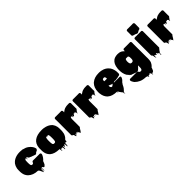

<svg xmlns="http://www.w3.org/2000/svg" viewBox="261 -2212 3958 3958"><g transform="rotate(-45 2240.0 -233.0)"><path d="M597 -201Q603 -195 603 -187Q605 -174 599 -160.5Q593 -147 588 -137Q579 -118 567.5 -103.5Q556 -89 543 -75Q540 -72 535.5 -68Q531 -64 529 -62Q527 -61 524 -58Q524 -58 522 -56Q518 -49 515 -40Q512 -31 509 -23Q505 -15 501 -5Q497 5 492 13L486 21L485 22Q482 25 479.5 27.5Q477 30 474 32Q471 35 468.5 38Q466 41 462 44Q455 49 447 46.5Q439 44 434 37Q433 35 432.5 32.5Q432 30 430 29Q428 27 428 26Q424 24 419 19Q416 17 414 14Q412 12 412 12Q402 22 401.5 35Q401 48 403 62Q405 76 402 90Q402 93 398 99Q397 101 396 105.5Q395 110 394 108Q392 87 392 66.5Q392 46 390 25Q390 25 386 27Q385 27 384.5 27.5Q384 28 382 28Q379 28 378 29Q377 51 376.5 74.5Q376 98 374 121Q374 122 373 119.5Q372 117 370 116L366 109Q363 103 360 96.5Q357 90 354 84Q344 60 330 36Q325 27 320 20Q320 22 318 22Q317 23 314 17Q308 10 301 10Q172 7 95 -67L91 -71Q69 -94 53.5 -124.5Q38 -155 33 -192Q29 -210 29 -228Q29 -246 29 -265V-266Q29 -274 29 -282.5Q29 -291 30 -300Q30 -305 30.5 -310Q31 -315 32 -320Q32 -322 32 -325Q32 -328 33 -331Q33 -332 33.5 -333Q34 -334 34 -335Q39 -361 49 -384.5Q59 -408 73 -428Q75 -431 80 -436Q118 -482 177.5 -506Q237 -530 310 -530Q316 -530 322 -530Q328 -530 333 -529Q339 -531 344 -529L368 -526Q382 -528 391 -524L397 -521Q462 -507 504 -477.5Q546 -448 571 -413Q573 -410 575.5 -406.5Q578 -403 580 -399Q593 -380 599 -356Q600 -355 600 -353.5Q600 -352 601 -350Q605 -336 602 -327Q602 -326 601.5 -325.5Q601 -325 601 -325Q600 -321 598 -319.5Q596 -318 594 -316Q593 -315 592 -313.5Q591 -312 590 -310Q590 -310 588 -306Q586 -302 584 -300Q583 -299 582.5 -296Q582 -293 580 -294Q578 -296 578 -299.5Q578 -303 576 -305Q575 -306 572 -303Q570 -301 568 -295Q567 -292 566.5 -288.5Q566 -285 564 -285Q562 -285 562 -289.5Q562 -294 560 -295Q560 -296 556 -292Q552 -288 548 -286Q540 -279 530 -268.5Q520 -258 508 -259Q500 -259 492 -263Q484 -267 476 -269Q472 -271 466.5 -272Q461 -273 456 -275Q452 -277 447 -279.5Q442 -282 437 -283Q431 -285 424.5 -286.5Q418 -288 413 -291Q408 -293 403 -296Q398 -299 393 -301Q388 -304 382.5 -305.5Q377 -307 372 -309Q368 -311 366 -313Q358 -317 353 -327Q349 -334 345.5 -341.5Q342 -349 335 -353L329 -347Q333 -351 333 -353Q332 -353 328.5 -352Q325 -351 323 -350V-341Q324 -337 324.5 -333.5Q325 -330 325 -326Q327 -318 324 -315Q323 -312 320.5 -312Q318 -312 316 -312L315 -313Q313 -315 313 -320Q313 -325 314 -330.5Q315 -336 315 -341V-346Q315 -349 314.5 -349.5Q314 -350 314 -350Q313 -350 312 -349.5Q311 -349 310 -349Q306 -347 306 -347Q305 -346 301 -346Q300 -346 298.5 -347Q297 -348 296 -346Q295 -344 295 -338Q295 -332 292 -333Q287 -335 287 -340Q287 -345 288 -348Q286 -346 286 -346Q284 -342 284 -342Q283 -340 282 -337Q281 -334 280 -332Q277 -326 277 -318Q276 -313 275.5 -307Q275 -301 275 -295V-290Q275 -286 275 -281.5Q275 -277 274 -272Q274 -258 274 -246.5Q274 -235 275 -224V-218Q276 -216 276 -211Q276 -206 277 -204Q277 -201 277.5 -198.5Q278 -196 278 -193Q279 -192 279 -190.5Q279 -189 280 -187Q284 -174 292 -167Q294 -165 301 -163Q303 -162 307 -162Q311 -161 314 -161Q317 -161 321 -161Q323 -162 325.5 -162Q328 -162 330 -163Q333 -165 336.5 -167Q340 -169 342 -172Q343 -174 344 -175Q345 -176 346 -177L352 -191Q355 -200 363 -205Q365 -208 368.5 -208.5Q372 -209 371 -209Q375 -211 378 -211Q386 -213 398.5 -212Q411 -211 421 -211H552Q559 -211 566.5 -211.5Q574 -212 581 -211Q587 -209 590 -207L595 -204Q597 -202 597 -201Z M1234 -276Q1235 -260 1234.5 -244Q1234 -228 1233 -213Q1231 -182 1224 -155.5Q1217 -129 1204 -107Q1200 -100 1196 -93Q1192 -86 1187 -79Q1182 -73 1176 -68Q1176 -67 1175.5 -66.5Q1175 -66 1175 -66Q1171 -60 1165 -56Q1164 -55 1163 -54Q1162 -53 1160 -51Q1159 -50 1158 -49Q1157 -48 1156 -47L1150 -34Q1150 -30 1150 -26.5Q1150 -23 1149 -19Q1148 -12 1149 -0.5Q1150 11 1145 7Q1142 4 1141.5 -0.5Q1141 -5 1141 -9Q1141 -7 1139 -5Q1138 -2 1135.5 1.5Q1133 5 1129 6Q1122 9 1117.5 1.5Q1113 -6 1111 -10Q1111 -10 1111 -10.5Q1111 -11 1110 -12Q1103 1 1104 17.5Q1105 34 1103 50Q1103 54 1102 59.5Q1101 65 1100 70Q1099 76 1095 81Q1095 84 1091 84Q1087 82 1087 79Q1085 62 1085 44Q1085 26 1083 9Q1083 9 1082.5 8.5Q1082 8 1081 8Q1078 9 1075 11Q1072 13 1070 15Q1063 22 1058 32Q1055 38 1052.5 44Q1050 50 1047 55Q1046 56 1044.5 59.5Q1043 63 1043 62Q1041 51 1041 40Q1041 29 1039 19Q1041 19 1033.5 18.5Q1026 18 1027 19Q1025 35 1025 51Q1025 67 1023 83Q1023 84 1019.5 87Q1016 90 1015 91Q1014 92 1012.5 92.5Q1011 93 1011 92Q1009 75 1009 57.5Q1009 40 1006 23Q1003 24 1001 26Q999 28 999 28Q998 29 997.5 31.5Q997 34 995 36Q994 36 990 32Q989 30 988.5 28Q988 26 986 25Q986 24 985.5 24Q985 24 985 24Q984 23 984 23.5Q984 24 983 23H977Q977 27 977 31Q977 35 975 40Q975 40 967 31Q962 26 962 26.5Q962 27 959 26Q955 26 955 25Q954 39 953.5 52.5Q953 66 951 80Q951 82 949.5 78Q948 74 947 72Q946 69 945 66.5Q944 64 943 61Q940 48 938.5 35.5Q937 23 935 10H929Q793 7 724 -53L718 -59Q659 -115 653 -213Q650 -260 653 -307Q661 -418 737.5 -474Q814 -530 947 -530H956Q970 -530 984 -529Q998 -528 1011 -526Q1013 -526 1014 -525Q1117 -510 1179 -447Q1181 -445 1184.5 -440.5Q1188 -436 1189 -434Q1217 -397 1227 -351Q1227 -350 1227.5 -349Q1228 -348 1228 -347Q1232 -330 1233 -311.5Q1234 -293 1234 -276ZM916 -157Q919 -155 923 -153Q934 -150 940 -150Q946 -150 952 -151H958Q962 -153 965.5 -154.5Q969 -156 972 -158Q980 -166 982.5 -177Q985 -188 986 -198Q987 -204 987.5 -211Q988 -218 988 -225Q989 -239 989 -258Q989 -277 988 -292Q988 -297 988 -302Q988 -307 987 -311Q987 -315 986.5 -318.5Q986 -322 986 -326Q983 -352 972 -361Q968 -365 966.5 -365.5Q965 -366 963 -366Q962 -366 961 -366.5Q960 -367 959 -366Q958 -365 957.5 -361.5Q957 -358 955 -356Q954 -354 949.5 -353.5Q945 -353 943 -354Q937 -355 932 -360H926Q925 -361 924 -362.5Q923 -364 921 -365Q918 -365 915 -362Q908 -356 905 -345.5Q902 -335 900 -321Q899 -318 899 -313Q899 -310 898.5 -306.5Q898 -303 898 -299Q897 -291 897 -280Q897 -269 897 -258Q897 -251 897.5 -244.5Q898 -238 898 -231Q898 -224 898 -217Q898 -210 899 -205Q901 -187 903.5 -177Q906 -167 916 -157Z M1769 -369Q1769 -363 1769.5 -357Q1770 -351 1770 -344Q1770 -340 1770 -336Q1770 -332 1768 -328Q1765 -320 1758 -315Q1758 -315 1757.5 -315Q1757 -315 1757 -314Q1756 -314 1755.5 -313.5Q1755 -313 1754 -313Q1749 -306 1745 -299Q1741 -292 1736 -286Q1735 -285 1734 -283.5Q1733 -282 1731 -281Q1730 -281 1729 -280Q1729 -280 1728.5 -279.5Q1728 -279 1727 -279Q1726 -278 1724 -265Q1722 -252 1719 -248Q1718 -247 1715 -249Q1712 -255 1712 -262Q1711 -267 1710.5 -273Q1710 -279 1708 -285L1702 -291Q1700 -293 1695.5 -298Q1691 -303 1686 -307L1685 -308Q1684 -308 1684 -307.5Q1684 -307 1683 -307Q1681 -305 1678.5 -301.5Q1676 -298 1672 -297Q1667 -296 1664 -301Q1663 -300 1659 -300Q1655 -300 1653 -301L1648 -289Q1645 -282 1641.5 -277Q1638 -272 1633 -267Q1630 -264 1627 -260.5Q1624 -257 1621 -255Q1617 -251 1617 -253Q1615 -265 1615.5 -272.5Q1616 -280 1613 -293Q1611 -292 1609 -290Q1605 -288 1605 -287Q1603 -280 1602.5 -272Q1602 -264 1600 -257Q1599 -256 1597.5 -257Q1596 -258 1595 -259Q1594 -267 1593.5 -274Q1593 -281 1591 -288Q1591 -290 1589.5 -290.5Q1588 -291 1587 -292Q1587 -292 1586 -293Q1585 -294 1583 -295Q1583 -290 1581 -288Q1581 -288 1576 -293H1574Q1573 -293 1572.5 -294.5Q1572 -296 1571 -297Q1570 -296 1569 -295.5Q1568 -295 1567 -294Q1565 -291 1563 -288Q1561 -285 1559 -282Q1558 -281 1558 -279.5Q1558 -278 1557 -276Q1554 -267 1553.5 -257Q1553 -247 1553 -237V-39Q1553 -34 1553.5 -28.5Q1554 -23 1552 -18Q1552 -17 1551.5 -16.5Q1551 -16 1551 -15Q1551 -15 1549 -13Q1545 -7 1542 -5Q1544 -7 1540 -3.5Q1536 0 1535 2Q1535 3 1534 4Q1533 6 1532.5 9Q1532 12 1529 11Q1529 11 1529 11.5Q1529 12 1528 12Q1526 16 1526 17Q1524 19 1522.5 22Q1521 25 1519 28Q1511 42 1508.5 46.5Q1506 51 1497 62Q1496 63 1494.5 64.5Q1493 66 1491 68Q1490 69 1487 76Q1484 83 1482 84Q1481 85 1478 80Q1477 77 1477 73.5Q1477 70 1475 67L1469 60Q1465 56 1462 50Q1456 42 1452 33Q1448 24 1443 15Q1443 14 1442.5 14Q1442 14 1442 13Q1439 10 1439 12Q1437 20 1437.5 29Q1438 38 1435 46Q1434 49 1433 43Q1432 37 1431 34L1423 11V10Q1420 13 1419 13Q1417 13 1415 11Q1412 18 1409.5 25Q1407 32 1403 40Q1402 41 1401.5 43.5Q1401 46 1399 48Q1398 49 1397 52.5Q1396 56 1395 54Q1392 38 1394 33.5Q1396 29 1388 16Q1385 18 1383 22Q1382 29 1381.5 37Q1381 45 1379 53Q1379 54 1376.5 59.5Q1374 65 1371 66Q1366 67 1363 59Q1360 51 1359 49Q1355 40 1353.5 30.5Q1352 21 1348 13Q1346 11 1344 9Q1342 7 1340 5Q1337 3 1337 1Q1335 0 1331 0Q1330 0 1329.5 -0.5Q1329 -1 1327 -1Q1319 -4 1314 -11Q1312 -13 1310 -19Q1308 -26 1308.5 -35Q1309 -44 1309 -51V-411Q1309 -426 1309 -444.5Q1309 -463 1308 -482Q1308 -487 1308.5 -492.5Q1309 -498 1310 -502Q1313 -511 1321 -516Q1326 -518 1329 -519Q1332 -520 1338 -520Q1345 -521 1352 -520.5Q1359 -520 1365 -520H1481Q1489 -520 1498 -521Q1507 -522 1515 -520Q1518 -520 1520 -519Q1530 -516 1533 -508Q1538 -501 1538 -493V-458L1544 -464Q1546 -465 1547 -466Q1548 -467 1548 -467Q1550 -469 1558.5 -475Q1567 -481 1571 -483Q1577 -488 1583.5 -491.5Q1590 -495 1596 -498Q1604 -503 1613.5 -506Q1623 -509 1633 -511Q1662 -520 1694 -520H1711Q1716 -520 1722 -520.5Q1728 -521 1734 -521Q1741 -521 1747.5 -520Q1754 -519 1758 -515Q1764 -511 1767 -504Q1769 -498 1769 -494V-489Q1770 -482 1769.5 -475.5Q1769 -469 1769 -463Z M2287 -369Q2287 -363 2287.5 -357Q2288 -351 2288 -344Q2288 -340 2288 -336Q2288 -332 2286 -328Q2283 -320 2276 -315Q2276 -315 2275.5 -315Q2275 -315 2275 -314Q2274 -314 2273.5 -313.5Q2273 -313 2272 -313Q2267 -306 2263 -299Q2259 -292 2254 -286Q2253 -285 2252 -283.5Q2251 -282 2249 -281Q2248 -281 2247 -280Q2247 -280 2246.5 -279.5Q2246 -279 2245 -279Q2244 -278 2242 -265Q2240 -252 2237 -248Q2236 -247 2233 -249Q2230 -255 2230 -262Q2229 -267 2228.5 -273Q2228 -279 2226 -285L2220 -291Q2218 -293 2213.5 -298Q2209 -303 2204 -307L2203 -308Q2202 -308 2202 -307.5Q2202 -307 2201 -307Q2199 -305 2196.5 -301.5Q2194 -298 2190 -297Q2185 -296 2182 -301Q2181 -300 2177 -300Q2173 -300 2171 -301L2166 -289Q2163 -282 2159.5 -277Q2156 -272 2151 -267Q2148 -264 2145 -260.5Q2142 -257 2139 -255Q2135 -251 2135 -253Q2133 -265 2133.5 -272.5Q2134 -280 2131 -293Q2129 -292 2127 -290Q2123 -288 2123 -287Q2121 -280 2120.5 -272Q2120 -264 2118 -257Q2117 -256 2115.5 -257Q2114 -258 2113 -259Q2112 -267 2111.5 -274Q2111 -281 2109 -288Q2109 -290 2107.5 -290.5Q2106 -291 2105 -292Q2105 -292 2104 -293Q2103 -294 2101 -295Q2101 -290 2099 -288Q2099 -288 2094 -293H2092Q2091 -293 2090.5 -294.5Q2090 -296 2089 -297Q2088 -296 2087 -295.5Q2086 -295 2085 -294Q2083 -291 2081 -288Q2079 -285 2077 -282Q2076 -281 2076 -279.5Q2076 -278 2075 -276Q2072 -267 2071.5 -257Q2071 -247 2071 -237V-39Q2071 -34 2071.5 -28.5Q2072 -23 2070 -18Q2070 -17 2069.5 -16.5Q2069 -16 2069 -15Q2069 -15 2067 -13Q2063 -7 2060 -5Q2062 -7 2058 -3.5Q2054 0 2053 2Q2053 3 2052 4Q2051 6 2050.5 9Q2050 12 2047 11Q2047 11 2047 11.5Q2047 12 2046 12Q2044 16 2044 17Q2042 19 2040.5 22Q2039 25 2037 28Q2029 42 2026.5 46.5Q2024 51 2015 62Q2014 63 2012.5 64.5Q2011 66 2009 68Q2008 69 2005 76Q2002 83 2000 84Q1999 85 1996 80Q1995 77 1995 73.5Q1995 70 1993 67L1987 60Q1983 56 1980 50Q1974 42 1970 33Q1966 24 1961 15Q1961 14 1960.5 14Q1960 14 1960 13Q1957 10 1957 12Q1955 20 1955.5 29Q1956 38 1953 46Q1952 49 1951 43Q1950 37 1949 34L1941 11V10Q1938 13 1937 13Q1935 13 1933 11Q1930 18 1927.5 25Q1925 32 1921 40Q1920 41 1919.5 43.5Q1919 46 1917 48Q1916 49 1915 52.5Q1914 56 1913 54Q1910 38 1912 33.5Q1914 29 1906 16Q1903 18 1901 22Q1900 29 1899.5 37Q1899 45 1897 53Q1897 54 1894.5 59.5Q1892 65 1889 66Q1884 67 1881 59Q1878 51 1877 49Q1873 40 1871.5 30.5Q1870 21 1866 13Q1864 11 1862 9Q1860 7 1858 5Q1855 3 1855 1Q1853 0 1849 0Q1848 0 1847.5 -0.5Q1847 -1 1845 -1Q1837 -4 1832 -11Q1830 -13 1828 -19Q1826 -26 1826.5 -35Q1827 -44 1827 -51V-411Q1827 -426 1827 -444.5Q1827 -463 1826 -482Q1826 -487 1826.5 -492.5Q1827 -498 1828 -502Q1831 -511 1839 -516Q1844 -518 1847 -519Q1850 -520 1856 -520Q1863 -521 1870 -520.5Q1877 -520 1883 -520H1999Q2007 -520 2016 -521Q2025 -522 2033 -520Q2036 -520 2038 -519Q2048 -516 2051 -508Q2056 -501 2056 -493V-458L2062 -464Q2064 -465 2065 -466Q2066 -467 2066 -467Q2068 -469 2076.5 -475Q2085 -481 2089 -483Q2095 -488 2101.5 -491.5Q2108 -495 2114 -498Q2122 -503 2131.5 -506Q2141 -509 2151 -511Q2180 -520 2212 -520H2229Q2234 -520 2240 -520.5Q2246 -521 2252 -521Q2259 -521 2265.5 -520Q2272 -519 2276 -515Q2282 -511 2285 -504Q2287 -498 2287 -494V-489Q2288 -482 2287.5 -475.5Q2287 -469 2287 -463Z M2702 137Q2701 142 2701 153Q2701 164 2698 159Q2694 151 2696.5 140.5Q2699 130 2694 122Q2692 118 2692 126.5Q2692 135 2692 143Q2692 151 2690 148Q2686 138 2687.5 127.5Q2689 117 2687 107Q2682 103 2677.5 98Q2673 93 2670 89Q2666 84 2663 79.5Q2660 75 2657 71Q2649 63 2642 51L2630 30Q2630 29 2627 23.5Q2624 18 2622 16Q2620 14 2618 13Q2614 13 2614 16Q2613 26 2613 35.5Q2613 45 2611 55Q2611 57 2610 52Q2609 47 2609 44Q2608 36 2607.5 27Q2607 18 2606 10H2600Q2540 8 2491 -7Q2442 -22 2407 -53L2401 -58L2394 -65Q2368 -93 2351.5 -131Q2335 -169 2330 -221Q2329 -221 2329 -223Q2328 -225 2328 -233Q2328 -234 2328.5 -235Q2329 -236 2329 -237Q2328 -242 2328 -247.5Q2328 -253 2328 -259V-266Q2329 -326 2347 -373Q2365 -420 2397 -453Q2399 -454 2399.5 -455Q2400 -456 2401 -457Q2402 -458 2405 -460.5Q2408 -463 2408 -463Q2411 -466 2413 -467Q2487 -530 2613 -530H2634Q2638 -530 2639 -529Q2648 -529 2652 -528Q2666 -529 2673 -526Q2678 -525 2683 -524.5Q2688 -524 2693 -522Q2745 -512 2783 -487.5Q2821 -463 2846 -429Q2851 -425 2854 -419Q2857 -413 2860 -408L2868 -394Q2869 -391 2870.5 -388.5Q2872 -386 2873 -383Q2875 -380 2876 -377Q2877 -374 2878 -371Q2883 -357 2887.5 -342Q2892 -327 2894 -312Q2894 -308 2895 -306Q2897 -298 2897 -290Q2897 -282 2898 -274V-228Q2898 -214 2886 -205Q2883 -203 2879 -199Q2877 -194 2875 -194Q2875 -194 2871 -198Q2869 -198 2865 -197Q2861 -196 2859 -195Q2855 -194 2852 -193.5Q2849 -193 2845 -193Q2837 -192 2830 -189Q2823 -186 2815 -184Q2809 -183 2802 -183Q2795 -183 2788 -183Q2779 -182 2771.5 -179Q2764 -176 2756 -177Q2750 -178 2744 -179.5Q2738 -181 2731 -182Q2727 -181 2723.5 -180Q2720 -179 2716 -178Q2713 -177 2710 -177Q2707 -177 2704 -175Q2701 -173 2695 -167H2832Q2836 -167 2840.5 -167.5Q2845 -168 2850 -168H2855Q2861 -168 2869 -166Q2871 -166 2872 -165.5Q2873 -165 2874 -165Q2881 -162 2884 -154Q2886 -148 2885 -144Q2885 -137 2882 -128L2879 -120Q2873 -104 2863 -93Q2859 -88 2855 -83Q2851 -78 2846 -73Q2842 -69 2838 -65Q2834 -61 2829 -57L2823 -51Q2818 -46 2814.5 -39.5Q2811 -33 2807 -27Q2804 -24 2803 -22Q2805 -24 2803 -20Q2801 -16 2799 -18Q2797 -13 2794.5 -9Q2792 -5 2788 3Q2786 8 2783.5 12.5Q2781 17 2779 22Q2773 33 2768 40Q2767 43 2765.5 45.5Q2764 48 2762 50L2758 56Q2757 57 2756 59Q2755 61 2753 63Q2747 70 2741 76.5Q2735 83 2729 90L2722 97Q2720 100 2717.5 103Q2715 106 2712 108Q2708 112 2706 112Q2705 118 2704.5 124.5Q2704 131 2702 137ZM2577 -326H2582Q2595 -326 2608 -326.5Q2621 -327 2634 -326L2653 -327V-339Q2652 -340 2652 -341Q2652 -345 2651.5 -350Q2651 -355 2650 -359L2644 -373Q2643 -374 2643 -374.5Q2643 -375 2642 -376Q2637 -383 2631 -385Q2631 -386 2628 -386H2627Q2620 -386 2613 -385.5Q2606 -385 2599 -384Q2597 -383 2593.5 -382.5Q2590 -382 2587 -380Q2586 -379 2586 -378.5Q2586 -378 2585 -377Q2583 -375 2582 -372Q2581 -369 2579 -367Q2573 -351 2573.5 -344Q2574 -337 2577 -326ZM2604 -136Q2606 -135 2616 -135Q2622 -137 2627.5 -141Q2633 -145 2637 -149L2646 -158Q2654 -164 2658 -165Q2662 -166 2667 -167Q2660 -169 2653.5 -171Q2647 -173 2640 -175Q2629 -179 2618.5 -184Q2608 -189 2597 -193L2577 -199Q2575 -201 2573 -201V-196Q2573 -195 2573.5 -187.5Q2574 -180 2574 -178Q2575 -167 2579.5 -156.5Q2584 -146 2592 -140L2600 -137Q2601 -136 2604 -136Z M3543 10Q3542 18 3541.5 25.5Q3541 33 3539 41L3536 57Q3533 69 3529 79.5Q3525 90 3519 97Q3516 104 3512 110Q3508 116 3504 122Q3497 132 3488 141L3476 153Q3475 154 3474 154.5Q3473 155 3472 156Q3468 160 3466 161Q3464 165 3463 170.5Q3462 176 3460 181Q3456 191 3452 201Q3448 211 3443 221Q3442 225 3439.5 229Q3437 233 3433 237Q3426 243 3426.5 242.5Q3427 242 3429 240Q3427 241 3425 241Q3422 243 3419 249Q3416 255 3411 254Q3406 253 3407.5 251Q3409 249 3409.5 248Q3410 247 3399 248Q3401 246 3396 250.5Q3391 255 3392 254L3389 257Q3387 264 3389.5 274Q3392 284 3385 286Q3378 287 3380 276Q3382 265 3379 257Q3378 257 3377.5 256.5Q3377 256 3377 256Q3377 255 3376.5 255Q3376 255 3376 254Q3375 253 3373 249Q3369 243 3366.5 236.5Q3364 230 3361 223Q3361 221 3359 218Q3357 215 3357 216Q3357 215 3356.5 215Q3356 215 3356 214Q3354 218 3353 219Q3352 221 3349.5 221.5Q3347 222 3345 224Q3341 227 3337.5 230Q3334 233 3329 235Q3323 236 3317.5 233.5Q3312 231 3307 227Q3306 234 3306 240.5Q3306 247 3304 254Q3303 255 3300 256.5Q3297 258 3295 257Q3292 256 3290.5 253.5Q3289 251 3287 249Q3285 246 3281 238.5Q3277 231 3272 223Q3269 223 3268 223Q3260 223 3266 222.5Q3272 222 3265 225Q3258 231 3251 220Q3159 218 3101 190.5Q3043 163 3011 129Q3009 128 3007 126L3002 120L3001 119Q2994 109 2986.5 98Q2979 87 2974 75L2968 61Q2966 54 2964.5 46.5Q2963 39 2965 32Q2969 20 2979 17Q2983 15 2987.5 14.5Q2992 14 2993 14Q2998 13 3004 13.5Q3010 14 3015 14H3188Q3191 14 3193.5 14.5Q3196 15 3201 18Q3210 24 3214 34Q3216 39 3218 41.5Q3220 44 3221 45Q3225 51 3232 54Q3233 54 3233.5 54.5Q3234 55 3234 55Q3243 59 3256 59H3257Q3262 59 3265 58Q3280 55 3287.5 43Q3295 31 3297 14.5Q3299 -2 3299 -15V-66Q3295 -62 3293 -61Q3292 -61 3292 -60.5Q3292 -60 3292 -60L3278 -45Q3273 -39 3267 -32.5Q3261 -26 3255 -20Q3247 -10 3233 0Q3221 10 3206 13Q3193 15 3178 12Q3163 9 3151 4L3142 -1Q3139 -2 3136.5 -2.5Q3134 -3 3131 -4Q3125 -6 3119 -7.5Q3113 -9 3107 -12Q3106 -13 3105 -13Q3104 -13 3103 -14Q3099 -15 3095.5 -17Q3092 -19 3088 -20Q3084 -22 3080 -22Q3076 -22 3072 -23Q3055 -31 3043 -44Q3038 -51 3040 -49Q3042 -47 3037 -52Q3034 -55 3033 -55Q3032 -54 3032 -50Q3032 -46 3030 -47Q3028 -48 3028 -52Q3027 -57 3026 -60.5Q3025 -64 3021 -68Q3019 -70 3018 -72Q3011 -77 3007 -84Q3001 -90 2999 -93L2992 -103Q2972 -137 2961 -188Q2957 -204 2955 -229.5Q2953 -255 2953 -280.5Q2953 -306 2955 -320Q2955 -322 2956 -323Q2962 -384 2982.5 -425.5Q3003 -467 3037 -493Q3039 -495 3040 -495Q3044 -499 3049.5 -502Q3055 -505 3062 -508Q3064 -510 3066.5 -511Q3069 -512 3072 -513Q3077 -515 3082 -517Q3087 -519 3092 -520Q3106 -525 3123.5 -527Q3141 -529 3158 -530H3166Q3184 -530 3200 -527Q3227 -525 3240 -517Q3246 -516 3251 -513Q3262 -509 3269.5 -503Q3277 -497 3285 -490Q3294 -484 3296 -481.5Q3298 -479 3301 -476.5Q3304 -474 3314 -466V-493Q3314 -501 3319 -508Q3320 -510 3325 -515Q3326 -516 3330 -518Q3336 -520 3341 -520H3476Q3484 -520 3497.5 -521Q3511 -522 3521 -520Q3522 -519 3525 -519Q3535 -515 3540 -506L3543 -496Q3545 -486 3544.5 -475.5Q3544 -465 3543 -456V-302Q3543 -299 3543 -296Q3543 -293 3544 -289V-61Q3545 -44 3545 -26Q3545 -8 3543 10ZM3274 -202Q3285 -207 3290 -216Q3295 -225 3297 -236Q3298 -239 3298.5 -241.5Q3299 -244 3299 -247Q3300 -255 3300 -274.5Q3300 -294 3299 -301Q3299 -304 3298.5 -306.5Q3298 -309 3298 -312Q3296 -321 3292 -329.5Q3288 -338 3280 -342Q3274 -345 3266.5 -344Q3259 -343 3252 -343Q3246 -343 3240 -344Q3234 -345 3228 -344Q3216 -342 3210 -334L3207 -329Q3205 -324 3203.5 -317.5Q3202 -311 3200 -305Q3200 -302 3199.5 -299Q3199 -296 3199 -293Q3199 -287 3198 -284Q3198 -277 3198 -268.5Q3198 -260 3199 -255Q3200 -245 3201.5 -236Q3203 -227 3207 -220Q3208 -218 3209.5 -216Q3211 -214 3212 -212Q3219 -203 3229 -200Q3234 -198 3239.5 -197.5Q3245 -197 3250 -197L3261 -198Q3269 -200 3274 -202Z M3768 -542Q3756 -540 3743.5 -545Q3731 -550 3719 -557Q3716 -558 3712.5 -559.5Q3709 -561 3705 -562Q3697 -564 3688.5 -566.5Q3680 -569 3672 -572Q3669 -573 3666.5 -573.5Q3664 -574 3661 -575L3653 -578Q3652 -580 3650.5 -581Q3649 -582 3647 -583Q3640 -590 3639 -598V-700Q3639 -709 3638.5 -720Q3638 -731 3644 -739L3650 -745Q3653 -747 3659 -749Q3667 -751 3675.5 -751Q3684 -751 3691 -750H3804Q3813 -751 3822.5 -751.5Q3832 -752 3841 -750Q3842 -750 3842 -749.5Q3842 -749 3843 -749Q3844 -749 3848 -747Q3853 -745 3856 -740Q3861 -734 3861.5 -729Q3862 -724 3862 -721Q3863 -717 3863 -713.5Q3863 -710 3863 -706Q3863 -685 3862.5 -663Q3862 -641 3862 -620V-602Q3862 -597 3861 -594Q3860 -589 3855 -584L3851 -580Q3849 -578 3847 -578Q3846 -577 3845.5 -575Q3845 -573 3843 -572Q3843 -572 3841 -572.5Q3839 -573 3837 -573Q3835 -573 3832 -572Q3829 -571 3827 -570Q3825 -569 3822 -568.5Q3819 -568 3817 -567Q3815 -567 3814 -566Q3807 -563 3800 -558Q3793 -553 3785 -548.5Q3777 -544 3768 -542ZM3866 -18Q3865 -17 3865 -16Q3865 -15 3864 -14V-13Q3862 -11 3860 -9Q3858 -7 3856 -5Q3856 -5 3855.5 -4.5Q3855 -4 3854 -4Q3854 -4 3853.5 -3.5Q3853 -3 3852 -3Q3850 -1 3848 3Q3847 4 3846.5 6Q3846 8 3844 9Q3840 14 3836 18.5Q3832 23 3828 28V29H3827Q3827 30 3825 32L3812 54Q3807 63 3800 67Q3796 69 3796 69Q3795 77 3797 88.5Q3799 100 3799 108.5Q3799 117 3792 115Q3784 113 3784 104.5Q3784 96 3786.5 85.5Q3789 75 3788 67Q3787 67 3784 64Q3781 61 3779 57.5Q3777 54 3775 50Q3772 47 3771 45L3762 36Q3761 43 3762.5 56Q3764 69 3759 65Q3752 60 3755 50Q3758 40 3756 32Q3755 30 3753.5 29Q3752 28 3750 26L3743 19Q3741 16 3737 12Q3735 22 3735 33Q3735 44 3733 55Q3732 56 3731 54Q3730 52 3729 51Q3726 47 3723.5 44Q3721 41 3717 39Q3712 37 3707 38Q3702 39 3697 35Q3693 32 3690.5 28.5Q3688 25 3685 21Q3684 21 3683 20Q3682 19 3681 21Q3680 38 3679.5 56Q3679 74 3677 92Q3677 94 3675.5 89.5Q3674 85 3673 83Q3671 77 3669 69.5Q3667 62 3665 56Q3661 42 3660.5 37Q3660 32 3660.5 29Q3661 26 3659.5 20.5Q3658 15 3652 -1L3646 -4Q3639 -9 3636.5 -16Q3634 -23 3634 -30Q3633 -37 3633.5 -44.5Q3634 -52 3634 -59V-493Q3634 -498 3635 -501Q3637 -507 3639 -509L3645 -515Q3649 -518 3658 -520Q3668 -522 3678.5 -521Q3689 -520 3697 -520H3796Q3808 -520 3820.5 -521Q3833 -522 3845 -520Q3847 -520 3849 -519Q3851 -518 3853.5 -517Q3856 -516 3857 -515Q3860 -512 3861 -510Q3865 -506 3867 -497Q3868 -493 3867.5 -487.5Q3867 -482 3867 -477Q3868 -458 3867.5 -439.5Q3867 -421 3867 -402V-55Q3867 -51 3867 -47Q3867 -43 3868 -38Q3868 -34 3868 -30Q3868 -26 3866 -18Z M4467 -369Q4467 -363 4467.5 -357Q4468 -351 4468 -344Q4468 -340 4468 -336Q4468 -332 4466 -328Q4463 -320 4456 -315Q4456 -315 4455.5 -315Q4455 -315 4455 -314Q4454 -314 4453.5 -313.5Q4453 -313 4452 -313Q4447 -306 4443 -299Q4439 -292 4434 -286Q4433 -285 4432 -283.5Q4431 -282 4429 -281Q4428 -281 4427 -280Q4427 -280 4426.5 -279.5Q4426 -279 4425 -279Q4424 -278 4422 -265Q4420 -252 4417 -248Q4416 -247 4413 -249Q4410 -255 4410 -262Q4409 -267 4408.5 -273Q4408 -279 4406 -285L4400 -291Q4398 -293 4393.5 -298Q4389 -303 4384 -307L4383 -308Q4382 -308 4382 -307.5Q4382 -307 4381 -307Q4379 -305 4376.5 -301.5Q4374 -298 4370 -297Q4365 -296 4362 -301Q4361 -300 4357 -300Q4353 -300 4351 -301L4346 -289Q4343 -282 4339.5 -277Q4336 -272 4331 -267Q4328 -264 4325 -260.5Q4322 -257 4319 -255Q4315 -251 4315 -253Q4313 -265 4313.5 -272.5Q4314 -280 4311 -293Q4309 -292 4307 -290Q4303 -288 4303 -287Q4301 -280 4300.5 -272Q4300 -264 4298 -257Q4297 -256 4295.5 -257Q4294 -258 4293 -259Q4292 -267 4291.5 -274Q4291 -281 4289 -288Q4289 -290 4287.5 -290.5Q4286 -291 4285 -292Q4285 -292 4284 -293Q4283 -294 4281 -295Q4281 -290 4279 -288Q4279 -288 4274 -293H4272Q4271 -293 4270.5 -294.5Q4270 -296 4269 -297Q4268 -296 4267 -295.5Q4266 -295 4265 -294Q4263 -291 4261 -288Q4259 -285 4257 -282Q4256 -281 4256 -279.5Q4256 -278 4255 -276Q4252 -267 4251.5 -257Q4251 -247 4251 -237V-39Q4251 -34 4251.5 -28.5Q4252 -23 4250 -18Q4250 -17 4249.5 -16.5Q4249 -16 4249 -15Q4249 -15 4247 -13Q4243 -7 4240 -5Q4242 -7 4238 -3.5Q4234 0 4233 2Q4233 3 4232 4Q4231 6 4230.5 9Q4230 12 4227 11Q4227 11 4227 11.5Q4227 12 4226 12Q4224 16 4224 17Q4222 19 4220.5 22Q4219 25 4217 28Q4209 42 4206.5 46.5Q4204 51 4195 62Q4194 63 4192.5 64.5Q4191 66 4189 68Q4188 69 4185 76Q4182 83 4180 84Q4179 85 4176 80Q4175 77 4175 73.5Q4175 70 4173 67L4167 60Q4163 56 4160 50Q4154 42 4150 33Q4146 24 4141 15Q4141 14 4140.5 14Q4140 14 4140 13Q4137 10 4137 12Q4135 20 4135.5 29Q4136 38 4133 46Q4132 49 4131 43Q4130 37 4129 34L4121 11V10Q4118 13 4117 13Q4115 13 4113 11Q4110 18 4107.5 25Q4105 32 4101 40Q4100 41 4099.5 43.5Q4099 46 4097 48Q4096 49 4095 52.5Q4094 56 4093 54Q4090 38 4092 33.5Q4094 29 4086 16Q4083 18 4081 22Q4080 29 4079.5 37Q4079 45 4077 53Q4077 54 4074.5 59.5Q4072 65 4069 66Q4064 67 4061 59Q4058 51 4057 49Q4053 40 4051.5 30.5Q4050 21 4046 13Q4044 11 4042 9Q4040 7 4038 5Q4035 3 4035 1Q4033 0 4029 0Q4028 0 4027.5 -0.5Q4027 -1 4025 -1Q4017 -4 4012 -11Q4010 -13 4008 -19Q4006 -26 4006.5 -35Q4007 -44 4007 -51V-411Q4007 -426 4007 -444.5Q4007 -463 4006 -482Q4006 -487 4006.5 -492.5Q4007 -498 4008 -502Q4011 -511 4019 -516Q4024 -518 4027 -519Q4030 -520 4036 -520Q4043 -521 4050 -520.5Q4057 -520 4063 -520H4179Q4187 -520 4196 -521Q4205 -522 4213 -520Q4216 -520 4218 -519Q4228 -516 4231 -508Q4236 -501 4236 -493V-458L4242 -464Q4244 -465 4245 -466Q4246 -467 4246 -467Q4248 -469 4256.5 -475Q4265 -481 4269 -483Q4275 -488 4281.5 -491.5Q4288 -495 4294 -498Q4302 -503 4311.5 -506Q4321 -509 4331 -511Q4360 -520 4392 -520H4409Q4414 -520 4420 -520.5Q4426 -521 4432 -521Q4439 -521 4445.5 -520Q4452 -519 4456 -515Q4462 -511 4465 -504Q4467 -498 4467 -494V-489Q4468 -482 4467.5 -475.5Q4467 -469 4467 -463Z"/></g></svg>

Font: Rubik Wet Paint
Style: Regular
Weight: 400
Designer: Hubert and Fischer, NaN
Foundry: Hubert and Fischer, NaN
Version: Version 2.200